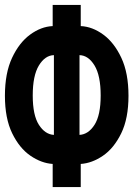

<svg xmlns="http://www.w3.org/2000/svg" viewBox="-20 -747 542 780"><path d="M194 13V-81Q148 -84 103.5 -114.5Q59 -145 29.5 -205.5Q0 -266 0 -358Q0 -450 29 -512Q58 -574 102.5 -606.5Q147 -639 194 -641V-727H308V-641Q355 -639 399.5 -606.5Q444 -574 473 -512Q502 -450 502 -358Q502 -266 472.5 -205.5Q443 -145 398.5 -114.5Q354 -84 308 -81V13ZM199 -199V-523Q163 -522 138 -481Q113 -440 113 -359Q113 -279 138 -240Q163 -201 199 -199ZM303 -199Q339 -201 364 -240Q389 -279 389 -359Q389 -440 364 -481Q339 -522 303 -523Z"/></svg>

Font: Noto Sans Mono ExtraCondensed
Style: Bold
Weight: 700
Width: 2
Designer: Monotype Design Team
Foundry: Monotype Imaging Inc.
Version: Version 2.014